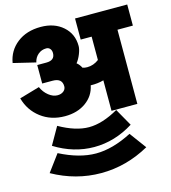

<svg xmlns="http://www.w3.org/2000/svg" viewBox="-152 -766 1129 1265"><g transform="rotate(-15 412.5 -133.0)"><path d="M551.8 4.9V-203.1Q509.8 -191.4 462.9 -192.9Q449.2 -123.5 390.9 -81.8Q332.5 -40 248 -40Q152.8 -40 84.2 -92.3Q15.6 -144.5 -7.8 -230L129.9 -270Q145.5 -233.4 175.3 -209.7Q205.1 -186 235.8 -186Q260.7 -186 276.9 -199Q293 -211.9 293 -231.9Q293 -287.1 228 -287.1H157.2V-413.1H219.2Q277.8 -413.1 277.8 -462.9Q277.8 -481 268.1 -492.4Q258.3 -503.9 242.2 -503.9Q210 -503.9 186.3 -483.6Q162.6 -463.4 155.8 -431.2L3.9 -467.8Q17.6 -549.3 81.8 -599.6Q146 -649.9 243.2 -649.9Q335.9 -649.9 394.5 -598.1Q453.1 -546.4 453.1 -463.9Q453.1 -441.9 440.4 -410.2Q427.7 -378.4 410.2 -356.9Q426.8 -345.2 440.9 -318.8Q455.6 -314 472.2 -314Q515.1 -314 551.8 -341.8V-501H477.1V-645H833V-501H728V4.9ZM627 182.1 710.9 295.9Q553.2 383.8 381.8 383.8Q209.5 383.8 51.8 295.9L136.2 182.1Q269 250 381.8 250Q495.6 250 627 182.1ZM583 7.8 649.9 126Q522 206.1 381.8 206.1Q242.2 206.1 112.8 126L180.2 7.8Q291.5 70.8 381.8 70.8Q473.1 70.8 583 7.8Z"/></g></svg>

Font: LT Superior Black
Style: Regular
Weight: 900
Designer: Daniel Lyons
Foundry: LyonsType
Version: Version 2.005